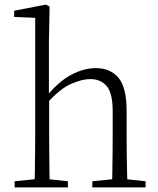

<svg xmlns="http://www.w3.org/2000/svg" viewBox="-20 -820 693 840"><path d="M44 0V-27L154 -38H174L277 -27V0ZM131 0Q132 -24 132.5 -64.5Q133 -105 133.5 -149Q134 -193 134 -226V-742L42 -746V-773L181 -800L197 -791L194 -637V-399L195 -387V-226Q195 -193 195.5 -149Q196 -105 196.5 -64.5Q197 -24 198 0ZM384 0V-27L493 -38H513L617 -27V0ZM470 0Q471 -24 471.5 -64Q472 -104 472.5 -148Q473 -192 473 -226V-334Q473 -412 447 -443Q421 -474 375 -474Q339 -474 291 -453Q243 -432 185 -368L170 -399H184Q237 -464 292 -493Q347 -522 399 -522Q463 -522 498.5 -479.5Q534 -437 534 -334V-226Q534 -192 534.5 -148Q535 -104 536 -64Q537 -24 538 0Z"/></svg>

Font: Noto Serif HK
Style: Regular
Weight: 200
Designer: Ryoko NISHIZUKA 西塚涼子 (kana & ideographs); Frank Grießhammer (Latin, Greek & Cyrillic); Wenlong ZHANG 张文龙 (bopomofo); San
Foundry: Adobe
Version: Version 2.001;hotconv 1.1.0;makeotfexe 2.6.0